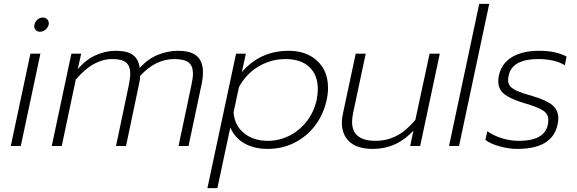

<svg xmlns="http://www.w3.org/2000/svg" viewBox="-20 -759 3000 998"><path d="M158 -622Q158 -628 159 -631Q162 -646 174.5 -657Q187 -668 203 -668Q218 -668 227 -657Q236 -646 233 -631Q229 -615 216 -604.5Q203 -594 188 -594Q175 -594 166.5 -602Q158 -610 158 -622ZM138 -480H190L88 0H36Z M351 -480H402L384 -399Q426 -449 477.5 -472Q529 -495 581 -495Q643 -495 672 -472.5Q701 -450 706 -406Q749 -453 800.5 -474Q852 -495 905 -495Q973 -495 1004 -467Q1035 -439 1035 -384Q1035 -354 1028 -322L960 0H908L975 -317Q983 -354 983 -377Q983 -416 960.5 -434Q938 -452 886 -452Q788 -452 708 -364Q708 -343 701 -314L635 0H583L649 -314Q657 -352 657 -377Q657 -416 635.5 -434Q614 -452 563 -452Q515 -452 469 -427Q423 -402 374 -346L301 0H249Z M1207 -480H1258L1237 -384Q1332 -495 1481 -495Q1572 -495 1628.5 -443Q1685 -391 1685 -302Q1685 -271 1678 -240Q1662 -164 1617.5 -106Q1573 -48 1509.5 -16.5Q1446 15 1372 15Q1303 15 1252.5 -12.5Q1202 -40 1177 -96L1110 219H1058ZM1626 -240Q1632 -270 1632 -296Q1632 -369 1588 -410.5Q1544 -452 1464 -452Q1388 -452 1323 -413Q1258 -374 1222 -306L1194 -175Q1199 -107 1248 -67Q1297 -27 1373 -27Q1431 -27 1484 -53.5Q1537 -80 1574.5 -128.5Q1612 -177 1626 -240Z M1757 -121Q1757 -144 1763 -171L1829 -480H1881L1815 -170Q1810 -143 1810 -126Q1810 -27 1932 -27Q1991 -27 2041.5 -53Q2092 -79 2139 -136L2213 -480H2266L2164 0H2112L2129 -80Q2041 15 1919 15Q1838 15 1797.5 -21.5Q1757 -58 1757 -121Z M2471 -739H2523L2366 0H2314Z M2503 -32 2513 -77Q2545 -54 2588.5 -40.5Q2632 -27 2677 -27Q2830 -27 2830 -137Q2830 -166 2803.5 -184Q2777 -202 2705 -223Q2637 -243 2603.5 -268Q2570 -293 2570 -337Q2570 -350 2573 -366Q2587 -430 2641.5 -462.5Q2696 -495 2783 -495Q2869 -495 2925 -465L2916 -420Q2863 -452 2776 -452Q2712 -452 2672.5 -431Q2633 -410 2624 -366Q2621 -353 2621 -343Q2621 -323 2633 -309.5Q2645 -296 2672 -284.5Q2699 -273 2750 -259Q2821 -238 2851.5 -212Q2882 -186 2882 -145Q2882 -127 2878 -111Q2851 15 2669 15Q2625 15 2576.5 1.5Q2528 -12 2503 -32Z"/></svg>

Font: Prompt ExtraLight
Style: Italic
Weight: 275
Italic angle: -12°
Designer: Katatrad Team
Foundry: CadsonDemak
Version: Version 1.000